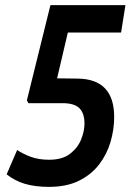

<svg xmlns="http://www.w3.org/2000/svg" viewBox="-20 -720 524 750"><path d="M6 -39 47 -134Q69 -119 100 -107.5Q131 -96 172 -96Q224 -96 254 -119.5Q284 -143 297 -175.5Q310 -208 310 -237Q310 -277 290.5 -297Q271 -317 224 -317H91L85 -328L177 -700H470L453 -593H245L203 -414L284 -413Q426 -411 426 -263Q426 -215 412 -166.5Q398 -118 367.5 -78Q337 -38 288.5 -14Q240 10 171 10Q117 10 77 -2Q37 -14 6 -39Z"/></svg>

Font: Georama SemiCondensed SemiBold
Style: Italic
Weight: 600
Width: 4
Italic angle: -9°
Designer: Jean-Baptiste Levee
Foundry: Production Type
Version: Version 1.000